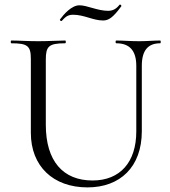

<svg xmlns="http://www.w3.org/2000/svg" viewBox="-20 -801 738 834"><path d="M572 -515V-230C572 -97 502 -17 382 -17C254 -17 179 -101 179 -259V-542C179 -599 191 -613 263 -613C267 -613 267 -625 263 -625C233 -625 192 -622 146 -622C101 -622 61 -625 29 -625C26 -625 26 -613 29 -613C101 -613 114 -601 114 -544V-224C114 -79 211 13 360 13C502 13 596 -76 596 -231V-515C596 -581 622 -613 676 -613C679 -613 679 -625 676 -625C649 -625 617 -622 585 -622C546 -622 515 -625 485 -625C481 -625 481 -613 485 -613C543 -613 572 -581 572 -515ZM450 -754C403 -754 359 -778 325 -778C291 -778 257 -739 241 -717C238 -713 245 -708 248 -710C260 -722 270 -737 297 -737C346 -737 384 -712 428 -712C451 -712 471 -724 507 -774C509 -776 503 -783 500 -781C489 -768 476 -754 450 -754Z"/></svg>

Font: Cormorant Garamond
Style: Regular
Weight: 400
Designer: Christian Thalmann (Catharsis Fonts)
Foundry: Catharsis Fonts
Version: Version 4.002;Glyphs 3.4 (3410)